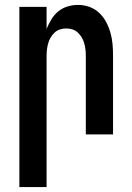

<svg xmlns="http://www.w3.org/2000/svg" viewBox="-20 -548 540 783"><path d="M59 215V-520H170V-430Q178 -450 189.5 -469Q201 -488 217.5 -501.5Q234 -515 255 -521.5Q276 -528 298 -528Q322 -528 344.5 -520Q367 -512 384.5 -495.5Q402 -479 413 -458Q424 -437 430.5 -414Q437 -391 439 -367.5Q441 -344 441 -320V0H330V-320Q330 -333 328.5 -346Q327 -359 323.5 -371.5Q320 -384 313.5 -395Q307 -406 297.5 -415Q288 -424 275.5 -428Q263 -432 250 -432Q237 -432 224.5 -428Q212 -424 202.5 -415Q193 -406 186.5 -395Q180 -384 176.5 -371.5Q173 -359 171.5 -346Q170 -333 170 -320V215Z"/></svg>

Font: Moesevka
Style: Bold
Weight: 700
Monospace: yes
Designer: Belleve Invis
Foundry: Belleve Invis
Version: Version 32.5.0; ttfautohint (v1.8.4)